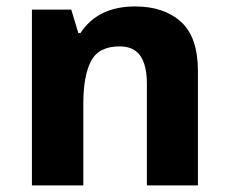

<svg xmlns="http://www.w3.org/2000/svg" viewBox="-20 -564 697 584"><path d="M391.1 -544.4Q478.5 -544.4 530.3 -497.8Q582 -451.2 582 -348.1V0H426.8V-308.6Q426.8 -365.2 407 -394Q387.2 -422.9 343.8 -422.9Q279.8 -422.9 256.6 -377.7Q233.4 -332.5 233.4 -248V0H77.1V-534.7H196.8L218.3 -463.4H224.6Q277.8 -544.4 391.1 -544.4Z"/></svg>

Font: Lunasima
Style: Bold
Weight: 700
Designer: The DocRepair Project, Monotype Design Team
Foundry: Google
Version: Version 2.009